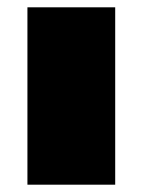

<svg xmlns="http://www.w3.org/2000/svg" viewBox="-20 -505 392 525"><path d="M55 -485H295V0H55Z"/></svg>

Font: Sarpanch Black
Style: Regular
Weight: 900
Designer: Manushi Parikh (Devanagari and Latin), Jyotish Sonowal (Devanagari)
Foundry: Indian Type Foundry
Version: Version 2.004;PS 1.0;hotconv 1.0.78;makeotf.lib2.5.61930; tt